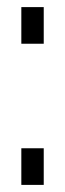

<svg xmlns="http://www.w3.org/2000/svg" viewBox="-20 -520 184 540"><path d="M103 -103V0H40V-103ZM103 -500V-397H40V-500Z"/></svg>

Font: Pathway Extreme SemiCondensed ExtraLight
Style: Regular
Weight: 250
Width: 4
Version: Version 1.001;gftools[0.9.26]